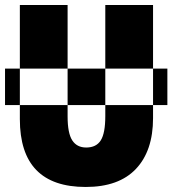

<svg xmlns="http://www.w3.org/2000/svg" viewBox="-21 -734 686 764"><path d="M-1 -316V-461H645V-316ZM588 -714H398V-272Q398 -204 380 -175.5Q362 -147 322 -147Q285 -147 266.5 -175.5Q248 -204 248 -271V-714H58V-260Q58 10 320 10Q452 10 520 -62Q588 -134 588 -264Z"/></svg>

Font: Noto Sans Display SemiCondensed Black
Style: Regular
Weight: 900
Width: 4
Designer: Monotype Design Team
Foundry: Monotype Imaging Inc.
Version: Version 1.900